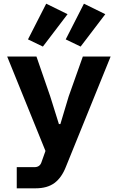

<svg xmlns="http://www.w3.org/2000/svg" viewBox="-20 -823 640 1043"><path d="M430 -516H581L338 83Q315 142 276 171Q237 200 173 200H71V85H167Q196 85 205 59L227 -3L19 -516H178L253 -299L300 -149H308L353 -299ZM213 -570 132 -609 231 -803 347 -746ZM418 -570 337 -609 436 -803 552 -746Z"/></svg>

Font: iA Writer Quattro V
Style: Regular
Weight: 400
Designer: Mike Abbink, Paul van der Laan, Pieter van Rosmalen, Oliver Reichenstein
Foundry: Information Architects Inc.
Version: Version 2.000